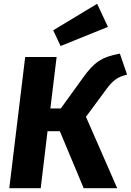

<svg xmlns="http://www.w3.org/2000/svg" viewBox="-20 -994 691 1014"><path d="M434 -377 599 0H422L296 -301H231L195 0H29L113 -693H279L246 -421H301L418 -583Q440 -614 459.5 -635Q479 -656 500.5 -670.5Q522 -685 549 -694.5Q576 -704 613 -711L651 -600Q613 -591 590 -574Q567 -557 544 -526ZM261 -834 493 -974 550 -852 300 -751Z"/></svg>

Font: Qjlgwqiwhsfqbnnlvksmvfsycuq
Style: Regular
Weight: 700
Italic angle: -8°
Designer: Carrois Corporate & Edenspiekermann
Foundry: Carrois Corporate GbR & Edenspiekermann AG
Version: Version 2.001